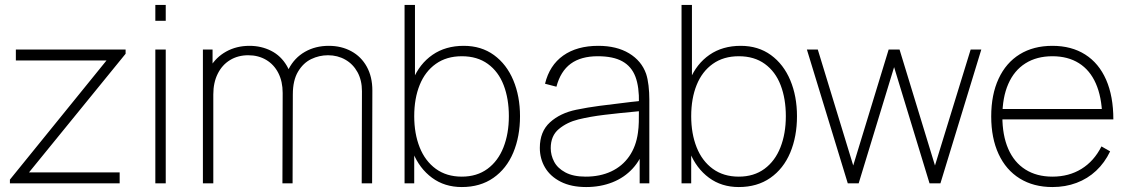

<svg xmlns="http://www.w3.org/2000/svg" viewBox="-20 -740 4554 775"><path d="M20 0V-15L410 -496H44V-540H487V-523L97 -44H463V0Z M607 -656V-720H649V-656ZM607 0V-540H649V0Z M1441 -372Q1441 -416 1423 -448.8Q1405 -481.5 1373.8 -499.2Q1342.5 -517 1304 -517Q1268.5 -517 1236.2 -501.5Q1204 -486 1183 -450.8Q1162 -415.5 1162 -359H1125Q1122.5 -417.5 1145.5 -462Q1168.5 -506.5 1210.8 -530.8Q1253 -555 1307 -555Q1358 -555 1398 -533.2Q1438 -511.5 1460.5 -470.8Q1483 -430 1483 -375L1482 0H1440ZM799 0V-540H838V-430H841V0ZM1121 -365Q1121 -411 1103.5 -445.2Q1086 -479.5 1054.5 -498.2Q1023 -517 982 -517Q940.5 -517 908.5 -497.5Q876.5 -478 858.8 -442.2Q841 -406.5 841 -359L804 -375Q804 -426.5 827.5 -467.5Q851 -508.5 892.8 -531.8Q934.5 -555 987 -555Q1034.5 -555 1074.2 -535Q1114 -515 1138 -474Q1162 -433 1162 -372L1161 0H1120Z M1844 15Q1774.5 15 1723.8 -22.5Q1673 -60 1646.5 -124.8Q1620 -189.5 1620 -271Q1620 -354 1646.8 -418.2Q1673.5 -482.5 1726 -518.8Q1778.5 -555 1852 -555Q1922.5 -555 1973.8 -517.8Q2025 -480.5 2052 -416Q2079 -351.5 2079 -271Q2079 -189 2051.8 -124Q2024.5 -59 1971.5 -22Q1918.5 15 1844 15ZM1613 0V-720H1655V-425H1652V0ZM1844 -27Q1905 -27 1947.8 -58.5Q1990.5 -90 2012.2 -145.2Q2034 -200.5 2034 -271Q2034 -341.5 2013 -396.2Q1992 -451 1949.2 -482Q1906.5 -513 1844 -513Q1782.5 -513 1739.2 -482.2Q1696 -451.5 1674 -397Q1652 -342.5 1652 -271Q1652 -200.5 1674 -145.2Q1696 -90 1739.2 -58.5Q1782.5 -27 1844 -27Z M2346 15Q2285.5 15 2243.2 -6.5Q2201 -28 2180 -63.8Q2159 -99.5 2159 -143Q2159 -209 2200 -246.2Q2241 -283.5 2306 -297Q2352 -306.5 2400.2 -312.8Q2448.5 -319 2527.5 -328.5Q2541.5 -330 2553.2 -331.2Q2565 -332.5 2574 -334L2559 -324Q2560.5 -389 2544.8 -430.5Q2529 -472 2492 -492.5Q2455 -513 2393 -513Q2325 -513 2283.8 -482.8Q2242.5 -452.5 2226 -390L2180 -402Q2198 -476.5 2253.5 -515.8Q2309 -555 2395 -555Q2469 -555 2519.2 -524.8Q2569.5 -494.5 2588 -442Q2594.5 -422.5 2597.8 -394.5Q2601 -366.5 2601 -338V0H2562V-148L2582 -147Q2567.5 -96.5 2533.8 -59.8Q2500 -23 2451.8 -4Q2403.5 15 2346 15ZM2344 -27Q2402 -27 2447 -48Q2492 -69 2519.8 -109Q2547.5 -149 2555 -204Q2558 -225 2558.5 -247Q2559 -269 2559 -301.5V-310L2581 -293L2554 -290.5Q2478 -283.5 2420 -276.5Q2362 -269.5 2315 -258Q2268.5 -246.5 2235.8 -219.2Q2203 -192 2203 -142Q2203 -113.5 2216.8 -87.2Q2230.5 -61 2262.2 -44Q2294 -27 2344 -27Z M2962 15Q2892.5 15 2841.8 -22.5Q2791 -60 2764.5 -124.8Q2738 -189.5 2738 -271Q2738 -354 2764.8 -418.2Q2791.5 -482.5 2844 -518.8Q2896.5 -555 2970 -555Q3040.5 -555 3091.8 -517.8Q3143 -480.5 3170 -416Q3197 -351.5 3197 -271Q3197 -189 3169.8 -124Q3142.5 -59 3089.5 -22Q3036.5 15 2962 15ZM2731 0V-720H2773V-425H2770V0ZM2962 -27Q3023 -27 3065.8 -58.5Q3108.5 -90 3130.2 -145.2Q3152 -200.5 3152 -271Q3152 -341.5 3131 -396.2Q3110 -451 3067.2 -482Q3024.5 -513 2962 -513Q2900.5 -513 2857.2 -482.2Q2814 -451.5 2792 -397Q2770 -342.5 2770 -271Q2770 -200.5 2792 -145.2Q2814 -90 2857.2 -58.5Q2900.5 -27 2962 -27Z M3402 0 3237 -540H3281L3424 -72L3567 -540H3611L3754 -72L3898 -540H3941L3776 0H3732L3589 -469L3446 0Z M4228 15Q4152 15 4096.2 -19.5Q4040.5 -54 4010.8 -118.2Q3981 -182.5 3981 -270Q3981 -358 4010.8 -422.2Q4040.5 -486.5 4096 -520.8Q4151.5 -555 4228 -555Q4305 -555 4360.2 -520Q4415.5 -485 4444.8 -418.2Q4474 -351.5 4474 -258H4429V-272Q4427 -349.5 4403.2 -403.2Q4379.5 -457 4335 -485Q4290.5 -513 4228 -513Q4164.5 -513 4119 -484.2Q4073.5 -455.5 4049.8 -401Q4026 -346.5 4026 -270Q4026 -193.5 4049.8 -139Q4073.5 -84.5 4119 -55.8Q4164.5 -27 4228 -27Q4294.5 -27 4345.2 -58.2Q4396 -89.5 4426 -149L4461 -129Q4439 -83 4404.5 -50.8Q4370 -18.5 4325.2 -1.8Q4280.5 15 4228 15ZM4008 -258V-300H4448V-258Z"/></svg>

Font: Manrope
Style: Regular
Weight: 400
Designer: Mikhail Sharanda
Foundry: Mikhail Sharanda
Version: Version 4.503